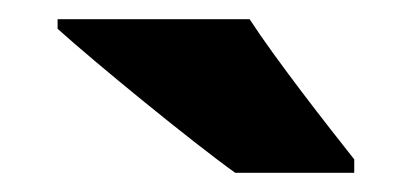

<svg xmlns="http://www.w3.org/2000/svg" viewBox="-20 -786 429 200"><path d="M240 -766H40V-756C80 -720 179 -639 225 -606H349V-620C322 -654 268 -723 240 -766Z"/></svg>

Font: Noto Sans Kannada SemiCondensed Black
Style: Regular
Weight: 900
Width: 4
Designer: Jelle Bosma - Monotype Design Team
Foundry: Monotype Imaging Inc.
Version: Version 2.005